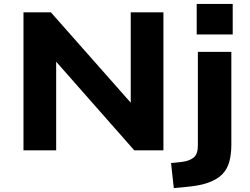

<svg xmlns="http://www.w3.org/2000/svg" viewBox="-20 -768 1275 981"><path d="M100 0V-705H240L650 -241H648V-705H815V0H666L265 -455H267V0ZM985 -592V-748H1169V-592ZM868 193 854 65 911 59Q949 54 970 36.5Q991 19 991 -24V-503H1162V-29Q1162 19 1152 57Q1142 95 1116.5 121.5Q1091 148 1046 164.5Q1001 181 932 187Z"/></svg>

Font: Nunito Sans 7pt SemiExpanded ExtraBold
Style: Regular
Weight: 800
Width: 6
Designer: Vernon Adams
Foundry: Vernon Adams
Version: Version 3.101;gftools[0.9.27]